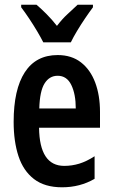

<svg xmlns="http://www.w3.org/2000/svg" viewBox="-20 -786 479 816"><path d="M225 -552Q284 -552 324 -521Q364 -490 384.5 -435.5Q405 -381 405 -310V-243H146Q148 -81 253 -81Q286 -81 317 -90.5Q348 -100 382 -122V-26Q351 -8 316.5 1Q282 10 244 10Q170 10 124.5 -25Q79 -60 58.5 -122.5Q38 -185 38 -268Q38 -406 85.5 -479Q133 -552 225 -552ZM225 -464Q190 -464 169.5 -431.5Q149 -399 147 -325H302Q302 -386 283 -425Q264 -464 225 -464ZM164 -606Q154 -626 138 -653Q122 -680 104 -707Q86 -734 70 -755V-766H135Q153 -751 177 -727Q201 -703 222 -676Q245 -706 266.5 -725.5Q288 -745 310 -766H375V-755Q360 -735 342 -708.5Q324 -682 307.5 -654.5Q291 -627 281 -606Z"/></svg>

Font: Noto Sans Tamil ExtraCondensed SemiBold
Style: Regular
Weight: 600
Width: 2
Designer: Jelle Bosma - Monotype Design Team
Foundry: Monotype Imaging Inc.
Version: Version 2.004; ttfautohint (v1.8.4.7-5d5b)